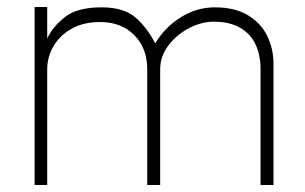

<svg xmlns="http://www.w3.org/2000/svg" viewBox="-20 -529 872 549"><path d="M591 -467Q556 -467 520.5 -448.5Q485 -430 461.5 -399Q438 -368 438 -331V0H401V-331Q401 -391 364 -428.5Q327 -466 266 -466Q219 -466 185 -447Q151 -428 133 -397Q115 -366 115 -331V0H79V-509H115V-419Q131 -453 166 -480.5Q201 -508 270 -508Q332 -508 365 -481Q398 -454 424 -405Q452 -452 497.5 -480Q543 -508 594 -508Q653 -508 690.5 -484.5Q728 -461 745 -424.5Q762 -388 762 -347V0H725V-331Q725 -372 710.5 -402.5Q696 -433 666 -450Q636 -467 591 -467Z"/></svg>

Font: SUIT Variable
Style: Regular
Weight: 400
Designer: Sunn Youn; Korean Glyphs from Source Han Sans (Sandoll Communications; Soo-young Jang, Joo-yeon Kang)
Foundry: Sunn
Version: Version 1.150;FEAKit 1.0